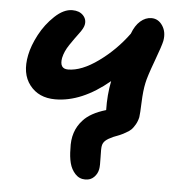

<svg xmlns="http://www.w3.org/2000/svg" viewBox="-48 -510 692 733"><g transform="rotate(5 297.5 -144.0)"><path d="M164.1 -119.1Q100.6 -119.1 66.4 -163.1Q32.2 -207 46.9 -278.8Q54.2 -315.4 76.4 -357.4Q98.6 -399.4 132.8 -431.6Q167 -463.9 200.2 -463.9Q227.1 -463.9 241.7 -448.5Q256.3 -433.1 252 -412.1Q249.5 -398.9 233.4 -377.7Q217.3 -356.4 199.7 -330.3Q182.1 -304.2 176.8 -278.8Q169.4 -236.8 203.1 -236.8Q254.9 -236.8 318.8 -283Q382.8 -329.1 430.2 -394Q441.9 -425.8 461.4 -442.9Q481 -460 503.9 -460Q530.3 -460 546.4 -435.5Q562.5 -411.1 556.2 -377Q552.7 -359.4 529.8 -297.4Q506.8 -235.4 502 -210.9Q495.6 -181.6 493.9 -136.5Q492.2 -91.3 490.2 -79.1Q486.8 -63.5 479.5 -50.8Q472.2 -38.1 465.3 -31Q458.5 -23.9 443.8 -15.9Q429.2 -7.8 422.4 -5.1Q415.5 -2.4 397 4.9Q377.4 13.7 368.2 22.2Q358.9 30.8 356.9 43Q355 52.7 356.2 86.2Q357.4 119.6 355 131.8Q351.6 149.9 338.6 162.8Q325.7 175.8 305.2 175.8Q282.2 175.8 266.6 158.9Q251 142.1 244.9 118.2Q238.8 94.2 238.8 64Q234.4 -3.4 274.9 -46.9Q302.2 -77.6 361.8 -95.2Q360.4 -152.8 371.1 -207Q265.6 -119.1 164.1 -119.1Z"/></g></svg>

Font: Shantell Sans Irregular Bouncy
Style: Italic
Weight: 600
Italic angle: -11.31°
Designer: Stephen Nixon, Anya Danilova, Shantell Martin
Foundry: Arrow Type
Version: Version 1.006;[9816181b4]